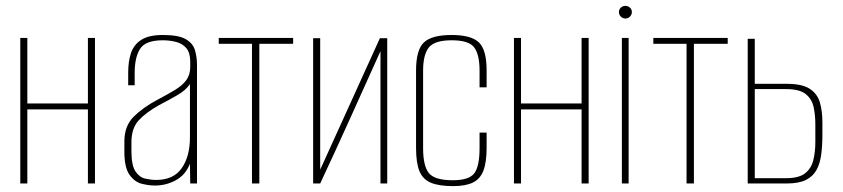

<svg xmlns="http://www.w3.org/2000/svg" viewBox="-20 -624 2866 653"><path d="M49 0V-495H73V-272H279V-495H303V0H279V-252H73V0Z M507 7Q486 7 462 1Q438 -5 420.5 -29.5Q403 -54 403 -108V-143Q403 -196 435 -227.5Q467 -259 516 -285Q552 -304 576.5 -319Q601 -334 614 -352Q627 -370 627 -397V-414Q627 -445 613.5 -460.5Q600 -476 578.5 -481.5Q557 -487 534 -487Q475 -487 456.5 -458Q438 -429 438 -376V-334H416V-378Q416 -415 425.5 -443.5Q435 -472 460.5 -488.5Q486 -505 534 -505Q587 -505 611.5 -491Q636 -477 643 -453.5Q650 -430 650 -403V0H627L626 -67Q611 -29 578 -11Q545 7 507 7ZM511 -12Q570 -12 598 -52Q626 -92 626 -157V-338Q612 -317 582.5 -300Q553 -283 522 -267Q477 -242 452 -215Q427 -188 427 -140V-110Q427 -62 440.5 -41.5Q454 -21 474 -16.5Q494 -12 511 -12Z M837 0V-475H724V-495H977V-475H862V0Z M1045 0V-494H1069V-47L1272 -494H1297V0H1274V-450Q1223 -337 1172.5 -225Q1122 -113 1069 0Z M1521 9Q1473 9 1445.5 -2.5Q1418 -14 1406.5 -42Q1395 -70 1395 -121V-384Q1395 -454 1421.5 -479.5Q1448 -505 1516 -505Q1583 -505 1609 -479.5Q1635 -454 1635 -385V-327H1611V-384Q1611 -438 1593 -462.5Q1575 -487 1516 -487Q1458 -487 1438.5 -462.5Q1419 -438 1419 -384V-120Q1419 -60 1438.5 -35.5Q1458 -11 1520 -11Q1575 -11 1593 -34.5Q1611 -58 1611 -120V-173H1635V-121Q1635 -72 1624 -43.5Q1613 -15 1588 -3Q1563 9 1521 9Z M1728 0V-495H1752V-272H1958V-495H1982V0H1958V-252H1752V0Z M2095 0V-495H2118V0ZM2107 -561Q2098 -561 2091.5 -567.5Q2085 -574 2085 -583Q2085 -592 2091.5 -598Q2098 -604 2107 -604Q2116 -604 2122.5 -598Q2129 -592 2129 -583Q2129 -574 2122.5 -567.5Q2116 -561 2107 -561Z M2315 0V-475H2202V-495H2455V-475H2340V0Z M2523 0V-492H2547V-339H2654Q2708 -339 2734 -322Q2760 -305 2768.5 -275.5Q2777 -246 2777 -208V-165Q2777 -129 2773 -98.5Q2769 -68 2757 -46Q2745 -24 2721 -12Q2697 0 2656 0ZM2547 -18H2653Q2697 -18 2718 -34.5Q2739 -51 2746 -79Q2753 -107 2753 -141V-201Q2753 -231 2747.5 -258.5Q2742 -286 2721 -303.5Q2700 -321 2653 -321H2547Z"/></svg>

Font: Alumni Sans Thin
Style: Regular
Weight: 100
Designer: Robert E. Leuschke
Foundry: Robert E. Leuschke
Version: Version 1.018